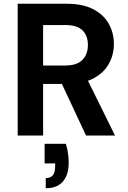

<svg xmlns="http://www.w3.org/2000/svg" viewBox="-20 -720 680 1020"><path d="M74 0V-700H336Q420 -700 475.5 -671Q531 -642 558 -593.5Q585 -545 585 -486Q585 -430 558.5 -381.5Q532 -333 476.5 -303.5Q421 -274 334 -274H209V0ZM437 0 293 -308H439L591 0ZM209 -372H327Q389 -372 418 -402Q447 -432 447 -481Q447 -530 418.5 -558.5Q390 -587 327 -587H209ZM223 280V226Q249 226 261 210.5Q273 195 273 163V148H217V44H330Q338 71 341.5 96Q345 121 345 144Q345 208 314.5 244Q284 280 223 280Z"/></svg>

Font: DM Sans 9pt
Style: Bold
Weight: 700
Version: Version 4.004;gftools[0.9.30]